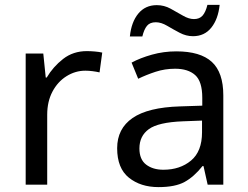

<svg xmlns="http://www.w3.org/2000/svg" viewBox="-20 -755 1014 785"><path d="M335 -546Q350 -546 367.5 -544.5Q385 -543 398 -540L387 -459Q374 -462 358.5 -464Q343 -466 329 -466Q288 -466 252 -443.5Q216 -421 194.5 -380.5Q173 -340 173 -286V0H85V-536H157L167 -438H171Q197 -482 238 -514Q279 -546 335 -546Z M701 -545Q799 -545 846 -502Q893 -459 893 -365V0H829L812 -76H808Q773 -32 734.5 -11Q696 10 628 10Q555 10 507 -28.5Q459 -67 459 -149Q459 -229 522 -272.5Q585 -316 716 -320L807 -323V-355Q807 -422 778 -448Q749 -474 696 -474Q654 -474 616 -461.5Q578 -449 545 -433L518 -499Q553 -518 601 -531.5Q649 -545 701 -545ZM727 -259Q627 -255 588.5 -227Q550 -199 550 -148Q550 -103 577.5 -82Q605 -61 648 -61Q716 -61 761 -98.5Q806 -136 806 -214V-262ZM511 -606Q517 -665 545.5 -699.5Q574 -734 621 -734Q651 -734 677.5 -719.5Q704 -705 728 -691Q752 -677 773 -677Q796 -677 808.5 -691.5Q821 -706 828 -735H878Q872 -677 844 -642Q816 -607 769 -607Q741 -607 714.5 -621Q688 -635 663.5 -649.5Q639 -664 617 -664Q593 -664 581 -649.5Q569 -635 562 -606Z"/></svg>

Font: Noto Sans Tai Tham
Style: Regular
Weight: 400
Designer: Monotype Design Team 2013. Revised by David WIlliams 2020
Foundry: Monotype Imaging Inc.
Version: Version 2.002